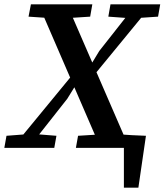

<svg xmlns="http://www.w3.org/2000/svg" viewBox="-33 -684 761 888"><path d="M481 0 483 -63 642 -56 607 184H540V-34L581 0ZM-13 0 -3 -56 101 -64H128L228 -56L218 0ZM24 0 316 -355 363 -295H320L278 -227L99 0ZM99 -607 110 -664H394L384 -607L260 -599H218ZM318 0 328 -56 457 -64H499L620 -56L610 0ZM391 -323 346 -382H386L426 -448L596 -664H671ZM468 -607 478 -664H708L698 -607L594 -600H565ZM432 0 145 -664H277L565 0Z"/></svg>

Font: Source Serif 4 SemiBold
Style: Italic
Weight: 600
Italic angle: -12°
Designer: Frank Grießhammer
Foundry: Adobe Systems Incorporated
Version: Version 4.004;hotconv 1.0.116;makeotfexe 2.5.65601